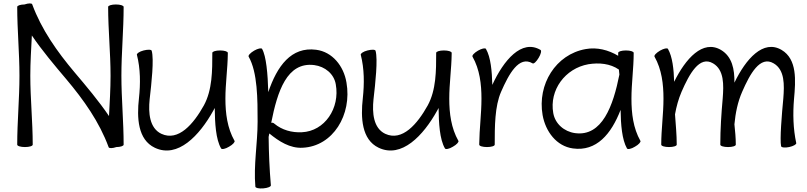

<svg xmlns="http://www.w3.org/2000/svg" viewBox="-20 -840 4684 1115"><path d="M698 0C698 -133 685 -267 685 -400C685 -533 698 -667 698 -800C698 -808 678 -814 653 -814C628 -814 608 -808 608 -800C608 -667 622 -533 622 -400C622 -322 617 -244 613 -166C555 -252 479 -342 413 -420C312 -540 221 -668 167 -815C165 -822 145 -822 122 -814C100 -814 80 -808 80 -800C80 -667 93 -533 93 -400C93 -267 80 -133 80 0C80 8 100 14 125 14C150 14 170 8 170 0C170 -133 156 -267 156 -400C156 -478 161 -556 165 -634C223 -548 299 -458 365 -380C466 -260 557 -132 611 15C613 22 633 22 656 14C678 14 698 8 698 0Z M775 -522C796 -440 796 -354 787 -270C774 -156 780 -29 879 18C1012 81 1138 -52 1219 -198C1222 -203 1224 -208 1227 -213C1228 -126 1233 -31 1264 22C1268 29 1289 25 1310 12C1332 0 1346 -16 1342 -22C1300 -96 1289 -182 1289 -267C1289 -354 1302 -441 1303 -528V-529C1303 -530 1303 -532 1303 -533C1303 -541 1283 -547 1258 -547C1233 -547 1213 -541 1213 -533C1213 -429 1213 -318 1164 -228C1104 -120 1016 -17 917 -63C848 -96 841 -184 849 -263C860 -358 875 -495 861 -545C859 -553 838 -553 814 -547C790 -541 773 -529 775 -522Z M1424 -511C1476 -420 1476 -263 1476 -133C1476 -7 1452 118 1463 244C1464 252 1484 256 1509 254C1534 252 1554 244 1553 236C1545 143 1541 49 1540 -45C1541 -48 1542 -56 1544 -65C1600 -19 1664 22 1737 18C1914 10 2025 -174 1992 -361C1976 -457 1910 -539 1816 -551C1671 -570 1589 -456 1538 -305C1535 -412 1526 -514 1502 -556C1498 -563 1477 -558 1456 -546C1434 -533 1420 -518 1424 -511ZM1573 -122C1568 -127 1562 -128 1555 -127C1591 -309 1646 -482 1805 -462C1867 -454 1920 -411 1930 -350C1955 -212 1866 -78 1733 -72C1675 -69 1617 -85 1573 -122Z M2075 -522C2096 -440 2096 -354 2087 -270C2074 -156 2080 -29 2179 18C2312 81 2438 -52 2519 -198C2522 -203 2524 -208 2527 -213C2528 -126 2533 -31 2564 22C2568 29 2589 25 2610 12C2632 0 2646 -16 2642 -22C2600 -96 2589 -182 2589 -267C2589 -354 2602 -441 2603 -528V-529C2603 -530 2603 -532 2603 -533C2603 -541 2583 -547 2558 -547C2533 -547 2513 -541 2513 -533C2513 -429 2513 -318 2464 -228C2404 -120 2316 -17 2217 -63C2148 -96 2141 -184 2149 -263C2160 -358 2175 -495 2161 -545C2159 -553 2138 -553 2114 -547C2090 -541 2073 -529 2075 -522Z M2853 0C2853 -104 2853 -223 2890 -307C2935 -410 2994 -519 3073 -472C3080 -468 3095 -482 3108 -504C3121 -525 3126 -546 3119 -550C3009 -615 2904 -489 2839 -347C2837 -426 2830 -508 2802 -556C2798 -563 2777 -558 2756 -546C2734 -533 2720 -518 2724 -511C2766 -437 2776 -351 2776 -267C2776 -179 2764 -92 2763 -4C2763 -4 2763 -4 2763 -2C2763 -2 2763 -1 2763 0C2763 8 2783 14 2808 14C2833 14 2853 8 2853 0Z M3699 -22C3657 -96 3647 -182 3647 -267C3647 -356 3660 -444 3660 -533C3660 -541 3640 -547 3615 -547C3590 -547 3570 -541 3570 -533C3570 -528 3570 -522 3570 -516C3513 -550 3447 -567 3381 -555C3207 -524 3100 -350 3131 -172C3148 -76 3212 9 3307 22C3444 41 3530 -62 3584 -202C3585 -118 3592 -29 3621 22C3625 29 3646 25 3667 12C3689 0 3703 -16 3699 -22ZM3319 -67C3256 -76 3204 -121 3193 -183C3169 -317 3262 -443 3397 -467C3459 -477 3524 -471 3574 -436C3575 -426 3576 -417 3577 -407C3541 -226 3477 -45 3319 -67Z M3781 -511C3823 -437 3833 -351 3833 -267C3833 -178 3820 -89 3820 0C3820 8 3840 14 3865 14C3890 14 3910 8 3910 0C3910 -59 3904 -117 3900 -176C3908 -221 3920 -265 3938 -307C3983 -410 4042 -519 4121 -472C4186 -434 4183 -347 4177 -269C4169 -180 4163 -90 4163 0C4163 8 4183 14 4208 14C4233 14 4253 8 4253 0C4253 -40 4249 -79 4245 -118C4251 -183 4264 -248 4290 -307C4335 -410 4394 -519 4473 -472C4538 -434 4535 -347 4529 -269C4520 -176 4508 -30 4516 9C4518 17 4539 19 4563 14C4587 9 4606 -2 4604 -9C4586 -93 4584 -179 4591 -264C4601 -373 4610 -496 4519 -550C4412 -613 4311 -497 4245 -360C4246 -438 4232 -511 4167 -550C4061 -612 3961 -499 3895 -365C3893 -438 3885 -511 3859 -556C3855 -563 3834 -558 3813 -546C3791 -533 3777 -518 3781 -511Z"/></svg>

Font: Nupuram
Style: Regular
Weight: 400
Designer: Santhosh Thottingal (santhosh.thottingal@gmail.com)
Foundry: SMC
Version: Version 1.000